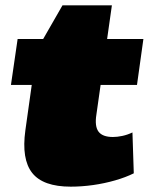

<svg xmlns="http://www.w3.org/2000/svg" viewBox="-20 -686 557 719"><path d="M245 13Q141 13 100.5 -38.5Q60 -90 75 -198L117 -497L214 -666H399L341 -257Q334 -213 349 -193Q364 -173 403 -173Q419 -173 438 -177Q457 -181 476 -190L481 -37Q451 -22 411 -10.5Q371 1 328.5 7Q286 13 245 13ZM46 -540H517L493 -368H21Z"/></svg>

Font: Pathway Extreme 28pt Black
Style: Italic
Weight: 900
Italic angle: -8°
Designer: Eduardo Rodriguez Tunni
Foundry: Eduardo Rodriguez Tunni
Version: Version 1.001;gftools[0.9.26]